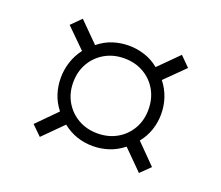

<svg xmlns="http://www.w3.org/2000/svg" viewBox="-86 -665 819 710"><g transform="rotate(20 324.0 -310.5)"><path d="M129 -78 91 -115 167 -192Q146 -218.5 136.5 -248.5Q127 -278.5 127 -310Q127 -342.5 137 -373.2Q147 -404 167 -430L91 -505L129 -543L205 -467Q232 -489 262.2 -498.5Q292.5 -508 324 -508Q356.5 -508 387 -498Q417.5 -488 443 -467L519 -543L557 -505L481 -430Q501.5 -404 511.8 -373.5Q522 -343 522 -310Q522 -278 511.8 -247.5Q501.5 -217 481 -192L557 -115L519 -78L443 -154Q416 -132.5 385.8 -122.8Q355.5 -113 324 -113Q291 -113 261.2 -123Q231.5 -133 205 -154ZM324 -163Q367 -163 400.5 -182.2Q434 -201.5 453 -234.8Q472 -268 472 -310Q472 -353 452.8 -386.5Q433.5 -420 400 -439Q366.5 -458 324 -458Q282 -458 248.5 -439Q215 -420 195.5 -386.5Q176 -353 176 -310Q176 -268 195.2 -234.8Q214.5 -201.5 248 -182.2Q281.5 -163 324 -163Z"/></g></svg>

Font: Geologica-Sharp
Style: Regular
Weight: 100
Designer: Sindre Bremnes, Frode Helland
Foundry: Monokrom Skriftforlag AS
Version: Version 1.010;gftools[0.9.28]